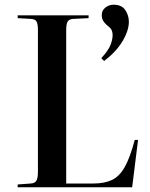

<svg xmlns="http://www.w3.org/2000/svg" viewBox="-20 -795 638 815"><path d="M55 0V-12L110 -16Q128 -17 134.5 -28Q141 -39 141 -67V-669Q141 -694 134.5 -704.5Q128 -715 107 -715L55 -718V-730H356V-718L295 -715Q276 -715 268.5 -705.5Q261 -696 261 -668V-16H375Q423 -16 455 -31Q487 -46 509.5 -86Q532 -126 552 -201H566L541 0ZM422 -536 410 -548Q440 -581 449 -604Q458 -627 458 -646Q458 -660 452.5 -669.5Q447 -679 433 -689Q423 -698 417.5 -707.5Q412 -717 412 -731Q412 -751 427.5 -763Q443 -775 462 -775Q497 -775 512 -752Q527 -729 527 -703Q527 -665 500 -620Q473 -575 422 -536Z"/></svg>

Font: Literata 72pt Medium
Style: Regular
Weight: 500
Designer: Latin by Veronika Burian and Jose Scaglione. Greek by Irene Vlachou. Cyrillic by Vera Evstafieva.
Foundry: TypeTogether
Version: Version 3.002